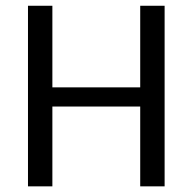

<svg xmlns="http://www.w3.org/2000/svg" viewBox="-20 -660 682 680"><path d="M563 -639.6V0H476.6V-282.7H165.5V0H79.1V-639.6H165.5V-350.6H476.6V-639.6Z"/></svg>

Font: Yantramanav
Style: Regular
Weight: 400
Version: Version 1.001;PS 1.0;hotconv 1.0.72;makeotf.lib2.5.5900; ttf